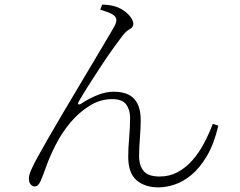

<svg xmlns="http://www.w3.org/2000/svg" viewBox="-20 -782 1040 831"><path d="M666 29Q607 29 571 -2Q535 -33 535 -103Q535 -141 539 -185.5Q543 -230 543 -273Q543 -306 526.5 -329.5Q510 -353 465 -353Q415 -353 369 -325Q323 -297 285 -252Q247 -207 221 -155Q196 -106 181 -64Q166 -22 156 1Q150 14 144 19.5Q138 25 129 25Q124 25 118.5 21.5Q113 18 109 10.5Q105 3 105 -9Q105 -24 115.5 -48Q126 -72 145 -106Q164 -140 189 -184Q218 -234 251.5 -291Q285 -348 319.5 -405.5Q354 -463 384.5 -514.5Q415 -566 438.5 -605.5Q462 -645 474 -666Q485 -686 483.5 -697.5Q482 -709 472 -716Q462 -724 445 -730Q428 -736 414 -740L422 -762Q436 -762 454.5 -759.5Q473 -757 485 -752Q502 -746 518.5 -734Q535 -722 546 -707Q557 -692 557 -678Q557 -664 541 -655.5Q525 -647 507 -623Q493 -605 468 -570Q443 -535 415 -492.5Q387 -450 361.5 -409.5Q336 -369 320 -341Q316 -334 319 -331Q322 -328 329 -332Q369 -358 404.5 -371.5Q440 -385 472 -385Q532 -385 560.5 -354.5Q589 -324 589 -262Q589 -228 585.5 -183.5Q582 -139 582 -107Q582 -65 602 -41.5Q622 -18 671 -18Q713 -18 748 -36.5Q783 -55 811.5 -87Q840 -119 862 -160Q884 -201 901 -246L925 -238Q906 -158 875 -106Q844 -54 808 -24.5Q772 5 735 17Q698 29 666 29Z"/></svg>

Font: Noto Serif KR ExtraLight
Style: Regular
Weight: 200
Designer: Ryoko NISHIZUKA 西塚涼子 (kana & ideographs); Frank Grießhammer (Latin, Greek & Cyrillic); Wenlong ZHANG 张文龙 (bopomofo); San
Foundry: Adobe
Version: Version 2.002-H1;hotconv 1.1.0;makeotfexe 2.6.0